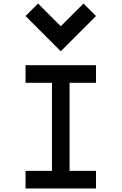

<svg xmlns="http://www.w3.org/2000/svg" viewBox="-20 -1070 690 1090"><path d="M275 -600H125V-700H525V-600H375V-100H525V0H125V-100H275ZM196 -1050 325 -921 454 -1050 525 -979 325 -779 125 -979Z"/></svg>

Font: Monoikos Medium
Style: Regular
Weight: 500
Designer: Brian Krent
Version: Version 0.088